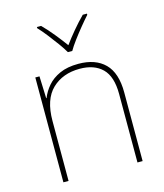

<svg xmlns="http://www.w3.org/2000/svg" viewBox="-113 -849 800 934"><g transform="rotate(-15 286.5 -381.5)"><path d="M309 -538Q395 -538 442 -491Q489 -444 489 -346V0H463V-345Q463 -433 422.5 -473Q382 -513 309 -513Q223 -513 169.5 -461.5Q116 -410 116 -302V0H90V-528H111L115 -417H117Q129 -448 152.5 -475.5Q176 -503 214.5 -520.5Q253 -538 309 -538ZM275 -606Q263 -627 243 -654.5Q223 -682 201.5 -709.5Q180 -737 161 -757V-763H182Q210 -735 237.5 -701Q265 -667 286 -638Q307 -667 335.5 -701Q364 -735 392 -763H413V-757Q395 -737 372.5 -709.5Q350 -682 329.5 -654.5Q309 -627 297 -606Z"/></g></svg>

Font: Noto Sans Sinhala UI Thin
Style: Regular
Weight: 100
Designer: Jelle Bosma - Monotype Design Team
Foundry: Monotype Imaging Inc.
Version: Version 2.006; ttfautohint (v1.8.4.7-5d5b)